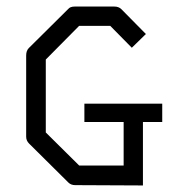

<svg xmlns="http://www.w3.org/2000/svg" viewBox="-20 -617 580 587"><path d="M238 -300H476V-244H417V-50L210 -51Q197 -51 189 -59L69 -178Q60 -187 60 -199V-447Q60 -462 68 -470L188 -589Q194 -597 209 -597H329Q343 -597 351 -589L426 -513L383 -471L317 -538H222L120 -435V-212L222 -111H358V-244H238Z"/></svg>

Font: ibm3270
Style: Regular
Weight: 400
Monospace: yes
Version: Version 2.0.3